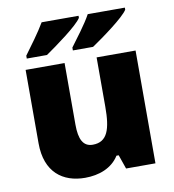

<svg xmlns="http://www.w3.org/2000/svg" viewBox="-85 -907 841 927"><g transform="rotate(-10 335.0 -444.0)"><path d="M589 -822V-832H407C383 -787 334 -724 306 -686V-672H405C457 -707 568 -787 589 -822ZM362 -822V-832H181C155 -787 108 -724 80 -686V-672H179C230 -707 341 -787 362 -822ZM604 -619H413V-377C413 -267 394 -207 322 -207C275 -207 256 -245 256 -317V-619H65V-259C65 -117 149 -56 258 -56C326 -56 390 -79 425 -135H436L460 -66H604Z"/></g></svg>

Font: Noto Sans Malayalam UI Black
Style: Regular
Weight: 900
Designer: Jelle Bosma - Monotype Design Team
Foundry: Monotype Imaging Inc.
Version: Version 2.104